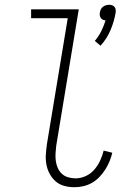

<svg xmlns="http://www.w3.org/2000/svg" viewBox="-20 -774 540 802"><path d="M400 -583 376 -603Q392 -622 403 -644Q414 -666 421 -689Q415 -689 410 -691.5Q405 -694 401.5 -698.5Q398 -703 397 -709Q396 -715 397 -721Q398 -728 401 -734.5Q404 -741 410 -745.5Q416 -750 422.5 -752Q429 -754 436 -754Q443 -754 448.5 -752Q454 -750 458 -745.5Q462 -741 463 -734.5Q464 -728 463 -721Q457 -685 442 -649Q427 -613 400 -583ZM291 8Q269 8 248.5 2.5Q228 -3 213 -16Q198 -29 188 -47Q178 -65 174 -86Q170 -107 171.5 -128.5Q173 -150 176 -172L263 -698H110V-735H309L215 -166Q213 -150 212 -134Q211 -118 213 -102.5Q215 -87 221 -73Q227 -59 238 -48.5Q249 -38 264.5 -33.5Q280 -29 296 -29Q317 -29 338 -38.5Q359 -48 374 -65.5Q389 -83 398.5 -103.5Q408 -124 413 -145L449 -136Q445 -118 437.5 -100Q430 -82 419.5 -65.5Q409 -49 395 -34.5Q381 -20 364.5 -10.5Q348 -1 329 3.5Q310 8 291 8Z"/></svg>

Font: Iosevka Extralight
Style: Italic
Weight: 200
Italic angle: -9°
Monospace: yes
Designer: Belleve Invis
Foundry: Belleve Invis
Version: Version 32.5.0; ttfautohint (v1.8.4)